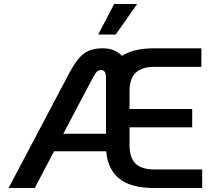

<svg xmlns="http://www.w3.org/2000/svg" viewBox="-20 -942 1071 962"><path d="M993 -93V0H753Q636 0 578 -46.5Q520 -93 512 -184H251L154 0H23L316 -555Q346 -613 370 -643.5Q394 -674 423 -687Q452 -700 495 -700Q556 -700 591 -662Q649 -700 753 -700H989V-607H753Q690 -607 659.5 -577Q629 -547 629 -485V-396H943V-304H629V-215Q629 -152 659 -122.5Q689 -93 753 -93ZM297 -272H511V-555Q511 -591 486 -591Q473 -591 465 -582.5Q457 -574 446 -554ZM552 -922H667L560 -769H472Z"/></svg>

Font: KoHo SemiBold
Style: Regular
Weight: 600
Designer: Cadson Demak & Katatrad Team
Foundry: Cadson Demak Co.,Ltd.
Version: Version 1.000; ttfautohint (v1.6)